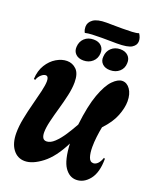

<svg xmlns="http://www.w3.org/2000/svg" viewBox="-187 -1167 1050 1280"><g transform="rotate(20 338.0 -527.0)"><path d="M147 4Q95 4 63 -38.5Q31 -81 31 -154Q31 -201 42 -257Q53 -313 68 -369.5Q83 -426 94 -473Q105 -520 105 -547Q105 -582 84 -582Q70 -582 53 -567Q36 -552 28 -528L18 -532Q21 -591 47 -633Q73 -675 111 -697.5Q149 -720 186 -720Q225 -720 253 -692.5Q281 -665 281 -603Q281 -561 269.5 -509Q258 -457 242.5 -403.5Q227 -350 215.5 -302Q204 -254 204 -221Q204 -197 212 -183Q220 -169 239 -169Q266 -169 295 -196.5Q324 -224 351 -265.5Q378 -307 400 -347Q416 -485 446 -567Q476 -649 511.5 -685Q547 -721 578 -721Q611 -721 633.5 -688.5Q656 -656 656 -604Q656 -558 633.5 -500.5Q611 -443 555 -384Q548 -349 543.5 -311Q539 -273 539 -239Q539 -196 548.5 -167.5Q558 -139 582 -139Q598 -139 612.5 -153.5Q627 -168 637 -197L645 -193Q645 -96 605.5 -46Q566 4 512 4Q463 4 430 -44.5Q397 -93 391 -209Q336 -99 269 -47.5Q202 4 147 4ZM474 -760Q439 -760 419 -779.5Q399 -799 402 -830Q404 -868 429.5 -891.5Q455 -915 493 -915Q528 -915 548.5 -895Q569 -875 567 -843Q566 -806 540 -783Q514 -760 474 -760ZM285 -760Q250 -760 230 -779.5Q210 -799 212 -830Q214 -868 239 -891.5Q264 -915 304 -915Q339 -915 359 -895Q379 -875 377 -843Q375 -806 349 -783Q323 -760 285 -760ZM232 -936Q226 -947 224 -957Q222 -967 222 -976Q222 -1008 251 -1029Q280 -1050 344 -1050Q355 -1050 388 -1049.5Q421 -1049 457 -1049Q494 -1049 525.5 -1050.5Q557 -1052 573 -1058Q590 -1033 590 -1007Q590 -979 562 -961Q534 -943 457 -943Q443 -943 412 -943.5Q381 -944 352 -944Q312 -944 282 -942.5Q252 -941 232 -936Z"/></g></svg>

Font: Agbalumo
Style: Regular
Weight: 400
Designer: Raphael Alegbeleye
Foundry: Sorkin Type Co.
Version: Version 1.000; ttfautohint (v1.8.4)